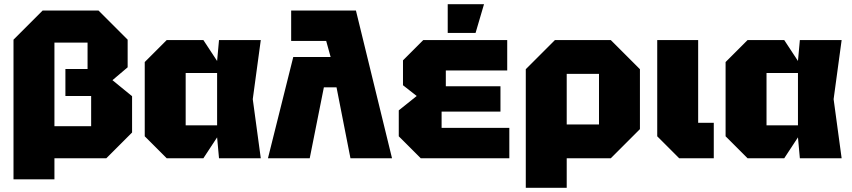

<svg xmlns="http://www.w3.org/2000/svg" viewBox="-20 -750 4037 910"><path d="M585 -562V-431L513 -370L606 -294V-122L484 0H202V-152H412V-295H290V-423H395V-548H238V100H44V-562L182 -700H447Z M770 0 666 -104V-456L770 -560H944L1009 -461L1018 -560H1216L1178 -280L1216 0H1018L1009 -99L944 0ZM860 -156H1009V-404H860Z M1360 -700H1667L1838 0H1641L1575 -336H1515L1448 0H1250L1370 -480H1547L1526 -556H1360Z M1974 0 1870 -104V-227L1955 -295L1890 -346V-464L1986 -560H2384V-416H2093V-341H2352V-221H2073V-144H2394V0ZM2102 -594V-730H2274L2234 -594Z M2472 140V-422L2610 -560H2875L3013 -422V-138L2875 0H2666V140ZM2819 -400H2666V-160H2819Z M3095 -560H3289V-168H3363V0H3199L3095 -104Z M3523 0 3419 -104V-456L3523 -560H3697L3762 -461L3771 -560H3969L3931 -280L3969 0H3771L3762 -99L3697 0ZM3613 -156H3762V-404H3613Z"/></svg>

Font: Tektur ExtraBold
Style: Regular
Weight: 800
Designer: Adam Jagosz
Foundry: Adam Jagosz
Version: Version 1.005;gftools[0.9.30]